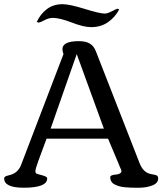

<svg xmlns="http://www.w3.org/2000/svg" viewBox="-21 -878 769 898"><path d="M272 -858.4Q304.2 -858.4 375 -836.4Q445.8 -814.5 469.2 -814.5Q481.4 -814.5 502.9 -825.7Q524.4 -836.9 526.9 -837.4L536.6 -834Q517.6 -797.4 484.1 -774.2Q450.7 -751 404.8 -751Q370.6 -751 314.5 -772.7Q258.3 -794.4 225.6 -794.4Q208 -794.4 187.3 -783.7Q166.5 -772.9 160.2 -772L150.9 -775.4Q168 -812.5 198.2 -835.4Q228.5 -858.4 272 -858.4ZM718.8 -43.5Q718.8 -21 690.9 -10.5Q663.1 0 629.9 0H624Q606 0 594.5 -0.2Q583 -0.5 565.9 -2Q548.8 -3.4 537.8 -6.6Q526.9 -9.8 516.1 -14.9Q505.4 -20 500 -28.8Q494.6 -37.6 494.6 -49.3Q494.6 -55.2 502.7 -58.1Q510.7 -61 520.8 -61.5Q530.8 -62 538.8 -66.2Q546.9 -70.3 546.9 -78.1Q546.9 -83.5 537.6 -101.6H538.1L484.4 -229.5H196.8Q144.5 -91.8 144.5 -80.1Q144.5 -67.4 150.9 -65.4L150.4 -65.9Q153.8 -64 166.7 -60.8Q179.7 -57.6 189.7 -53.5Q199.7 -49.3 199.7 -43.5Q199.7 0 89.8 0Q-1.5 0 -1.5 -43.5Q-1.5 -46.9 0.7 -49.6Q2.9 -52.2 6.8 -54Q10.7 -55.7 14.4 -56.6Q18.1 -57.6 22.7 -58.8Q27.3 -60.1 29.3 -60.5Q64.5 -71.3 78.1 -107.9L275.9 -625Q271 -638.2 271 -647.9Q271 -685.5 347.7 -685.5Q380.4 -685.5 399.2 -674.1Q418 -662.6 427.2 -638.7L633.3 -111.3Q650.9 -69.3 687 -63.5Q710 -60.1 714.4 -55.7Q718.8 -51.8 718.8 -43.5ZM215.8 -276.4H464.8L337.9 -625Z"/></svg>

Font: Corben
Style: Regular
Weight: 400
Designer: vernon adams
Foundry: vernon adams
Version: Version 1.100